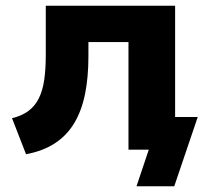

<svg xmlns="http://www.w3.org/2000/svg" viewBox="-20 -523 743 671"><path d="M457 128 500 0H436V-114H671L589 128ZM71 16 22 -110Q56 -118 79 -135Q102 -152 115.5 -179Q129 -206 134.5 -243.5Q140 -281 140 -331V-503H592V0H429V-376H289V-326Q289 -252 277 -193.5Q265 -135 239 -92Q213 -49 171.5 -22Q130 5 71 16Z"/></svg>

Font: Nunito Sans 7pt ExtraBold
Style: Regular
Weight: 800
Designer: Vernon Adams
Foundry: Vernon Adams
Version: Version 3.101;gftools[0.9.27]